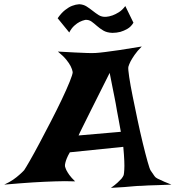

<svg xmlns="http://www.w3.org/2000/svg" viewBox="-120 -909 844 923"><path d="M158.2 -661.1Q207 -658.2 240.7 -656.7Q274.4 -655.3 296.9 -654.3Q322.3 -653.3 339.8 -654.3Q357.4 -655.3 387.7 -659.2Q413.1 -662.1 455.6 -668.5Q498 -674.8 561.5 -685.5Q539.1 -663.1 526.9 -645Q514.6 -627 507.8 -614.3Q500 -598.6 497.1 -587.9Q495.1 -578.1 501 -539.1Q506.8 -500 517.6 -446.8Q528.3 -393.6 541 -333.5Q553.7 -273.4 566.4 -221.2Q579.1 -168.9 589.4 -132.3Q599.6 -95.7 604.5 -88.9Q619.1 -68.4 623 -62Q627 -55.7 636.7 -50.8Q640.6 -48.8 649.4 -44.9Q657.2 -41 670.4 -35.2Q683.6 -29.3 704.1 -21.5Q666 -19.5 638.7 -19Q611.3 -18.6 593.8 -17.6Q573.2 -16.6 558.6 -15.6Q543.9 -15.6 523.4 -13.7Q505.9 -11.7 478 -9.8Q450.2 -7.8 413.1 -5.9Q432.6 -19.5 444.8 -30.8Q457 -42 463.9 -49.8Q471.7 -59.6 474.6 -67.4Q476.6 -76.2 477.5 -93.8Q478.5 -109.4 477.5 -135.3Q476.6 -161.1 472.7 -203.1L215.8 -176.8Q206.1 -160.2 201.2 -147.9Q196.3 -135.7 194.3 -127Q191.4 -116.2 192.4 -109.4Q194.3 -101.6 199.2 -90.8Q204.1 -81.1 213.4 -67.9Q222.7 -54.7 241.2 -37.1Q216.8 -38.1 191.4 -38.1Q166 -38.1 144.5 -37.1Q119.1 -36.1 94.7 -35.2Q70.3 -34.2 39.1 -32.2Q12.7 -30.3 -22.9 -27.8Q-58.6 -25.4 -99.6 -21.5Q-74.2 -33.2 -56.6 -45.4Q-39.1 -57.6 -27.3 -68.4Q-13.7 -80.1 -3.9 -90.8Q2.9 -100.6 23.4 -136.2Q43.9 -171.9 69.8 -220.7Q95.7 -269.5 124.5 -325.2Q153.3 -380.9 176.8 -430.2Q200.2 -479.5 214.8 -515.6Q229.5 -551.8 229.5 -562.5Q227.5 -575.2 219.7 -590.8Q212.9 -604.5 198.7 -622.1Q184.6 -639.6 158.2 -661.1ZM460.9 -275.4Q455.1 -309.6 450.2 -334.5Q445.3 -359.4 442.4 -376Q438.5 -395.5 436.5 -410.2Q433.6 -423.8 429.7 -445.3Q425.8 -463.9 420.4 -491.7Q415 -519.5 407.2 -558.6Q351.6 -447.3 320.8 -386.2Q290 -325.2 276.4 -296.9Q259.8 -263.7 257.8 -257.8ZM157.2 -821.3Q174.8 -846.7 192.9 -860.8Q210.9 -875 226.6 -880.9Q244.1 -887.7 260.7 -888.7Q281.2 -887.7 296.4 -877.9Q311.5 -868.2 325.7 -856.9Q339.8 -845.7 354.5 -836.4Q369.1 -827.1 389.6 -828.1Q404.3 -829.1 420.9 -835Q434.6 -839.8 451.2 -850.1Q467.8 -860.4 482.4 -879.9L521.5 -799.8Q509.8 -780.3 492.7 -770.5Q475.6 -760.7 459 -755.9Q440.4 -751 419.9 -751Q393.6 -752 376.5 -762.2Q359.4 -772.5 346.2 -784.2Q333 -795.9 320.3 -805.2Q307.6 -814.5 290 -813.5Q276.4 -810.5 262.7 -803.7Q251 -797.9 237.3 -785.6Q223.6 -773.4 212.9 -752.9Z"/></svg>

Font: Irish Growler
Style: Regular
Weight: 400
Designer: Squid
Foundry: Font Diner, Inc DBA Sideshow
Version: Version 1.000